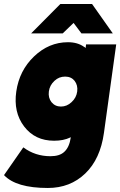

<svg xmlns="http://www.w3.org/2000/svg" viewBox="-22 -720 598 955"><path d="M133 -554H290L344 -606L383 -554H539L436 -700H278ZM302 -339Q332 -339 349 -318Q366 -296 362 -265Q358 -234 334 -212Q311 -190 281 -190Q252 -190 234 -212Q217 -234 221 -265Q225 -296 249 -318Q271 -339 302 -339ZM316 -510Q221 -510 147 -439Q74 -369 59 -265Q44 -162 98 -91Q152 -20 247 -20Q294 -20 327 -36Q328 -36 328.5 -36.5Q329 -37 330 -38V-36Q323 12 298 35Q275 57 229 57Q153 57 94 13L-2 151Q58 215 216 215Q327 215 402 143Q477 71 495 -59L556 -499H406L404 -481Q403 -483 400.5 -484.5Q398 -486 396 -487Q364 -510 316 -510Z"/></svg>

Font: Unageo
Style: Black-Italic
Weight: 900
Designer: Richard Sepsi
Foundry: Richard Sepsi
Version: Version 2.000